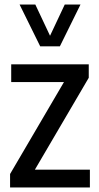

<svg xmlns="http://www.w3.org/2000/svg" viewBox="-20 -828 438 848"><path d="M24.5 0V-59.5L262.5 -465.5H29.5V-544H372V-484.5L134 -78.5H377V0ZM157.5 -623.5 66.5 -808H136L201 -670L266 -808H335.5L244.5 -623.5Z"/></svg>

Font: Encode Sans Cnd Md
Style: Regular
Weight: 500
Width: 3
Designer: Multiple Designers
Foundry: Impallari Type
Version: Version 3.002; ttfautohint (v1.8.3) -l 8 -r 50 -G 200 -x 14 